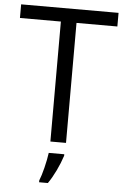

<svg xmlns="http://www.w3.org/2000/svg" viewBox="-61 -758 665 1022"><g transform="rotate(5 271.0 -246.5)"><path d="M312 0H228.5V-641.1H9.8V-713.9H530.3V-641.1H312ZM225.1 61H308.1V68.8Q295.4 108.4 275.6 149.4Q255.9 190.4 234.4 221.2H187.5V211.4Q198.2 185.5 209.2 141.4Q220.2 97.2 225.1 61Z"/></g></svg>

Font: Viking Open Sans
Style: Regular
Weight: 400
Foundry: Ascender Corporation
Version: Version 2.001